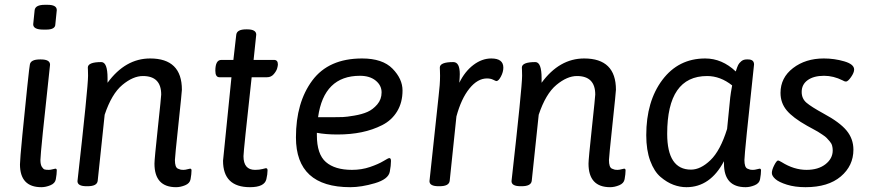

<svg xmlns="http://www.w3.org/2000/svg" viewBox="-20 -772 3624 798"><path d="M178 -752Q216 -752 216 -730L210 -671Q210 -649 172 -649H160Q118 -649 118 -671L124 -730Q127 -752 166 -752ZM150 -525Q188 -525 188 -503Q148 -137 148 -107Q148 -88 154 -78.5Q160 -69 166 -67.5Q172 -66 183 -66Q190 -66 199 -68.5Q208 -71 210 -71Q216 -71 216 -64Q216 -49 212 -27Q209 -10 189.5 -2Q170 6 152 6Q63 6 63 -89Q63 -108 73 -211Q83 -314 93 -408.5Q103 -503 104 -503Q107 -525 146 -525Z M770 -71Q776 -71 776 -64Q776 -49 772 -27Q769 -10 749.5 -2Q730 6 712 6Q622 6 622 -92Q622 -110 636 -240.5Q650 -371 650 -379Q650 -456 574 -456Q533 -456 488.5 -419Q444 -382 415 -295L386 -20Q383 2 344 2H340Q302 2 302 -19Q346 -410 346 -457Q346 -471 345.5 -480.5Q345 -490 345 -491Q345 -514 401 -514Q427 -514 427 -447V-428Q501 -529 604 -529Q736 -529 736 -399Q736 -391 721.5 -254.5Q707 -118 707 -107Q707 -92 710 -83Q713 -74 719.5 -71Q726 -68 730.5 -67Q735 -66 743 -66Q750 -66 759 -68.5Q768 -71 770 -71Z M1007 -650Q1045 -650 1045 -628L1034 -523H1119Q1135 -523 1135 -504Q1135 -499 1132 -488Q1129 -477 1118 -464Q1107 -451 1090 -451H1026Q992 -143 992 -123Q992 -66 1040 -66Q1058 -66 1071 -69.5Q1084 -73 1085 -73Q1092 -73 1092 -64Q1092 -48 1087 -27Q1079 6 1019 6Q907 6 907 -104L942 -451H892Q875 -451 875 -478Q875 -523 900 -523H950L962 -628Q965 -650 1003 -650Z M1383 -213Q1334 -213 1297 -220V-210Q1297 -131 1334.5 -98.5Q1372 -66 1443 -66Q1483 -66 1518 -78Q1553 -90 1573.5 -102.5Q1594 -115 1598 -115Q1605 -115 1605 -103Q1605 -84 1600 -58Q1594 -27 1538 -10.5Q1482 6 1436 6Q1210 6 1210 -201Q1210 -346 1278 -437.5Q1346 -529 1485 -529Q1570 -529 1611.5 -486.5Q1653 -444 1653 -396Q1653 -346 1630.5 -309Q1608 -272 1568.5 -252Q1529 -232 1483 -222.5Q1437 -213 1383 -213ZM1476 -457Q1326 -457 1302 -285H1373Q1390 -285 1405 -285.5Q1420 -286 1452.5 -291.5Q1485 -297 1507.5 -307Q1530 -317 1548 -338Q1566 -359 1566 -388Q1566 -417 1541.5 -437Q1517 -457 1476 -457Z M2022 -529Q2072 -529 2072 -491Q2072 -473 2062 -454Q2052 -435 2043 -435Q2041 -435 2030 -440.5Q2019 -446 2004 -446Q1965 -446 1931 -404Q1897 -362 1877 -288L1849 -20Q1846 2 1807 2H1803Q1765 2 1765 -19L1803 -373Q1809 -421 1809 -457Q1809 -467 1808.5 -477.5Q1808 -488 1808 -491Q1808 -514 1864 -514Q1891 -514 1891 -464Q1891 -452 1889 -428Q1912 -475 1947.5 -502Q1983 -529 2022 -529Z M2574 -71Q2580 -71 2580 -64Q2580 -49 2576 -27Q2573 -10 2553.5 -2Q2534 6 2516 6Q2426 6 2426 -92Q2426 -110 2440 -240.5Q2454 -371 2454 -379Q2454 -456 2378 -456Q2337 -456 2292.5 -419Q2248 -382 2219 -295L2190 -20Q2187 2 2148 2H2144Q2106 2 2106 -19Q2150 -410 2150 -457Q2150 -471 2149.5 -480.5Q2149 -490 2149 -491Q2149 -514 2205 -514Q2231 -514 2231 -447V-428Q2305 -529 2408 -529Q2540 -529 2540 -399Q2540 -391 2525.5 -254.5Q2511 -118 2511 -107Q2511 -92 2514 -83Q2517 -74 2523.5 -71Q2530 -68 2534.5 -67Q2539 -66 2547 -66Q2554 -66 2563 -68.5Q2572 -71 2574 -71Z M3137 -71Q3143 -71 3143 -64Q3143 -49 3139 -27Q3136 -10 3116.5 -2Q3097 6 3079 6Q2989 6 2989 -92V-102Q2932 6 2833 6Q2806 6 2779 -4Q2752 -14 2725.5 -36.5Q2699 -59 2682.5 -103.5Q2666 -148 2666 -210Q2666 -351 2733 -440Q2800 -529 2911 -529Q2981 -529 3038 -475Q3044 -494 3048 -502Q3052 -510 3061 -517.5Q3070 -525 3083 -525H3089Q3114 -525 3114 -504Q3074 -134 3074 -107Q3074 -92 3077 -83Q3080 -74 3086.5 -71Q3093 -68 3097.5 -67Q3102 -66 3110 -66Q3117 -66 3126 -68.5Q3135 -71 3137 -71ZM3015 -367Q3017 -385 3023 -417Q2974 -456 2919 -456Q2753 -456 2753 -216Q2753 -67 2852 -67Q2892 -67 2933 -106.5Q2974 -146 3002 -236Z M3404 -529Q3448 -529 3489 -517Q3530 -505 3530 -483Q3530 -470 3517 -451.5Q3504 -433 3496 -433Q3490 -433 3482 -438Q3444 -457 3405 -457Q3362 -457 3337 -439Q3312 -421 3312 -390Q3312 -362 3332 -345Q3352 -328 3403 -300Q3470 -264 3498.5 -229.5Q3527 -195 3527 -150Q3527 -83 3474.5 -38.5Q3422 6 3328 6Q3284 6 3250.5 -4.5Q3217 -15 3202.5 -28Q3188 -41 3188 -53Q3188 -66 3198 -85.5Q3208 -105 3214 -105Q3217 -105 3229 -98Q3280 -66 3332 -66Q3381 -66 3411 -89.5Q3441 -113 3441 -147Q3441 -157 3438.5 -166.5Q3436 -176 3428.5 -184.5Q3421 -193 3416 -198.5Q3411 -204 3398 -212.5Q3385 -221 3379.5 -224.5Q3374 -228 3357 -237Q3340 -246 3335 -249Q3276 -282 3250 -313Q3224 -344 3224 -386Q3224 -449 3276 -489Q3328 -529 3404 -529Z"/></svg>

Font: Asap
Style: Italic
Weight: 400
Italic angle: -6°
Designer: Pablo Cosgaya
Foundry: Pablo Cosgaya
Version: Version 1.007;PS 001.007;hotconv 1.0.70;makeotf.lib2.5.58329